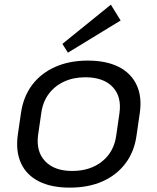

<svg xmlns="http://www.w3.org/2000/svg" viewBox="-20 -813 689 840"><path d="M285.4 7.9Q204.4 7.9 150.2 -19.5Q95.9 -46.9 72.1 -98.5Q48.3 -150.1 57.6 -221.4L71.8 -318.6Q82.1 -389.9 120.4 -441.1Q158.6 -492.2 221.1 -520.1Q283.5 -547.9 363.7 -547.9Q444.9 -547.9 499.1 -520.5Q553.3 -493.1 577.6 -441.5Q601.9 -389.9 591.6 -318.6L577.5 -221.4Q568 -150.1 529.2 -98.5Q490.4 -46.9 428.5 -19.5Q366.6 7.9 285.4 7.9ZM296 -65.1Q375.2 -65.1 427.3 -107.3Q479.4 -149.5 488.8 -222.1L502.6 -317.9Q512.9 -390.7 472.6 -432.8Q432.3 -474.9 353.1 -474.9Q300.9 -474.9 259.8 -455.7Q218.7 -436.5 192.8 -401.4Q167 -366.4 160.5 -317.9L146.6 -222.1Q137.2 -150.3 177.5 -107.7Q217.7 -65.1 296 -65.1ZM507.8 -723.4 277.2 -582.6 253 -621 465 -792.6Z"/></svg>

Font: Pathway Extreme 8pt Thin
Style: Italic
Weight: 100
Italic angle: -8°
Designer: Eduardo Rodriguez Tunni
Foundry: Eduardo Rodriguez Tunni
Version: Version 1.000